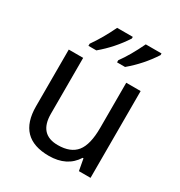

<svg xmlns="http://www.w3.org/2000/svg" viewBox="-181 -891 962 1027"><g transform="rotate(30 300.0 -378.0)"><path d="M450.2 0 437 -71.8H432.1Q380.9 9.8 269 9.8Q78.1 9.8 78.1 -186V-536.1H167V-190.9Q167 -64 282.2 -64Q360.8 -64 397 -109.1Q433.1 -154.3 433.1 -257.8V-536.1H522V0ZM159.2 -619.1Q205.1 -684.1 244.1 -766.1H340.8V-755.9Q286.1 -671.4 208 -606H159.2ZM335.9 -619.1Q378.4 -676.8 420.9 -766.1H518.1V-755.9Q463.4 -671.4 385.3 -606H335.9Z"/></g></svg>

Font: Apple Sans Adjectives
Style: Regular
Weight: 400
Monospace: yes
Foundry: Apple Sans Adjectives
Version: Version 0.01